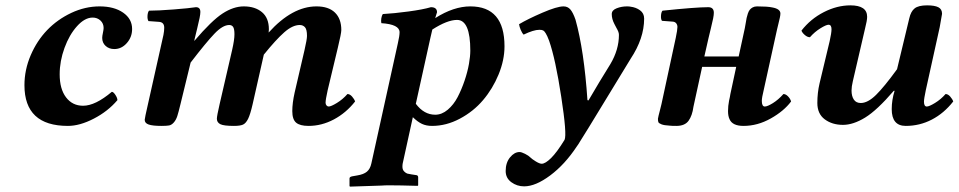

<svg xmlns="http://www.w3.org/2000/svg" viewBox="-20 -463 3600 721"><path d="M420.9 -86.9Q385.3 -44.9 332.5 -17.6Q279.8 9.8 234.9 9.8Q71.8 9.8 71.8 -143.1Q71.8 -200.7 95.2 -255.4Q118.7 -310.1 157.2 -350.1Q195.8 -390.1 247.8 -414.6Q299.8 -439 354 -439Q408.7 -439 442.4 -415.5Q476.1 -392.1 476.1 -354Q476.1 -323.7 456.3 -301.3Q436.5 -278.8 409.2 -278.8Q389.6 -278.8 376.7 -290.5Q363.8 -302.2 363.8 -320.8Q363.8 -327.6 366.5 -339.8Q369.1 -352.1 369.1 -357.9Q369.1 -375 357.2 -386Q345.2 -397 328.1 -397Q298.3 -397 269.3 -364.7Q240.2 -332.5 222.2 -283Q204.1 -233.4 204.1 -184.1Q204.1 -128.9 228 -97.4Q252 -65.9 292 -65.9Q337.9 -65.9 399.9 -118.2Q405.8 -118.2 413.3 -106.7Q420.9 -95.2 420.9 -86.9Z M711.4 -318.8 709.5 -310.1H710.4Q774.9 -385.7 815.9 -412.4Q856.9 -439 895.5 -439Q938 -439 963.9 -417.2Q989.7 -395.5 989.7 -353Q989.7 -346.7 988.8 -340.8Q1077.6 -439 1168.5 -439Q1213.9 -439 1237.8 -415.8Q1261.7 -392.6 1261.7 -350.1Q1261.7 -337.9 1248.5 -283.2L1210.4 -124Q1202.6 -88.9 1202.6 -77.1Q1202.6 -71.3 1206.1 -67.1Q1209.5 -63 1214.4 -63Q1223.1 -63 1245.1 -76.4Q1267.1 -89.8 1284.7 -109.9Q1293.9 -109.9 1302.2 -100.3Q1310.5 -90.8 1313.5 -82Q1279.8 -39.1 1233.9 -14.6Q1188 9.8 1138.7 9.8Q1106.4 9.8 1092 -2.4Q1077.6 -14.6 1077.6 -45.9Q1077.6 -75.7 1086.4 -115.2L1123.5 -274.9Q1132.8 -315.4 1132.8 -328.1Q1132.8 -352.5 1125.2 -360.8Q1117.7 -369.1 1105.5 -369.1Q1078.6 -369.1 1047.4 -341.6Q1016.1 -314 970.7 -257.8L928.7 -71.8Q919.9 -33.2 911.6 -16.6Q903.3 0 892.6 4.9Q881.8 9.8 858.4 9.8Q819.8 9.8 807.1 3.2Q794.4 -3.4 794.4 -17.1Q794.4 -27.3 804.7 -71.8L851.6 -274.9Q860.4 -313.5 860.4 -334Q860.4 -354.5 855.5 -361.8Q850.6 -369.1 840.8 -369.1Q816.4 -369.1 785.2 -336.4Q753.9 -303.7 695.8 -228L657.7 -71.8Q650.4 -41.5 645.8 -27.1Q641.1 -12.7 632.8 -3.2Q624.5 6.3 615 8.1Q605.5 9.8 586.4 9.8Q553.2 9.8 538.3 4.6Q523.4 -0.5 523.4 -13.2Q523.4 -18.6 535.6 -71.8L593.8 -332Q596.7 -346.7 596.7 -358.9Q596.7 -379.4 577.6 -380.9L537.6 -383.8Q533.2 -390.1 533.9 -403.6Q534.7 -417 539.6 -422.9Q573.2 -422.9 632.1 -427.5Q690.9 -432.1 715.8 -436Q732.4 -436 732.4 -418Q732.4 -410.2 729.5 -395.5Q726.6 -380.9 720.5 -356.2Q714.4 -331.5 711.4 -318.8Z M1603.5 -352.1Q1601.6 -342.3 1596.2 -320.8L1541.5 -73.2Q1572.3 -32.2 1614.3 -32.2Q1639.2 -32.2 1661.4 -51Q1683.6 -69.8 1698.5 -98.4Q1713.4 -127 1724.6 -160.2Q1735.8 -193.4 1741 -222.9Q1746.1 -252.4 1746.1 -272.9Q1746.1 -388.2 1696.3 -388.2Q1659.7 -388.2 1603.5 -352.1ZM1530.3 -22.9 1492.2 150.9Q1491.2 155.8 1491.2 163.1Q1491.2 174.3 1497.8 180.9Q1504.4 187.5 1510 189Q1515.6 190.4 1525.4 191.9L1544.4 194.8Q1550.3 196.3 1550.3 203.1V232.9L1548.3 234.9Q1480.5 232.9 1441.4 232.9Q1424.3 232.9 1412.1 233.9L1294.4 237.8L1292.5 235.8V207Q1292.5 201.2 1302.2 199.2L1321.3 195.8Q1345.7 191.9 1357.9 181.6Q1370.1 171.4 1374.5 150.9L1474.1 -300.8Q1480.5 -328.6 1480.5 -341.8Q1480.5 -371.6 1412.1 -376Q1410.2 -383.3 1411.9 -394Q1413.6 -404.8 1417.5 -410.2Q1460 -412.6 1514.2 -419.9Q1568.4 -427.2 1598.1 -436Q1621.1 -436 1621.1 -417Q1620.1 -412.6 1617.4 -405Q1614.7 -397.5 1614.3 -395Q1683.6 -439 1746.1 -439Q1874.5 -439 1874.5 -289.1Q1874.5 -237.3 1852.3 -183.3Q1830.1 -129.4 1793.9 -86.9Q1757.8 -44.4 1706.8 -17.3Q1655.8 9.8 1602.5 9.8Q1580.6 9.8 1564.5 2.2Q1548.3 -5.4 1530.3 -22.9Z M2029.3 -337.9Q2024.4 -346.2 2019.8 -348.6Q2015.1 -351.1 2005.4 -351.1Q1983.9 -351.1 1946.3 -333Q1940.4 -338.9 1935.3 -351.1Q1930.2 -363.3 1929.2 -372.1Q1961.9 -391.6 2016.8 -415.3Q2071.8 -439 2096.2 -439Q2111.8 -439 2121.8 -427.5Q2131.8 -416 2141.1 -389.2Q2173.3 -273.9 2186 -86.9L2189.9 -85.9Q2230 -154.8 2272 -222.2Q2304.2 -276.4 2304.2 -332Q2304.2 -337.9 2301.8 -344.2Q2299.3 -350.6 2294.2 -359.4Q2289.1 -368.2 2287.1 -373Q2277.3 -391.6 2277.3 -410.2Q2277.3 -424.8 2295.7 -431.9Q2314 -439 2334 -439Q2343.3 -439 2347.2 -438Q2368.2 -435.5 2383.5 -424.3Q2398.9 -413.1 2398.9 -393.1Q2398.9 -318.8 2348.1 -242.2Q2322.3 -199.7 2270.3 -114.5Q2218.3 -29.3 2192.4 13.2L2157.2 69.8Q2156.7 70.8 2152.6 77.4Q2148.4 84 2146 86.9Q2101.1 154.8 2046.1 195.8Q1991.2 236.8 1948.2 236.8Q1921.4 236.8 1900.1 221.2Q1878.9 205.6 1878.9 179.2Q1878.9 147.9 1895.3 127.9Q1911.6 107.9 1931.2 107.9Q1938 107.9 1951.7 114.7Q1965.3 121.6 1971.2 127.9Q1977.5 134.3 1991.9 143.1Q2006.3 151.9 2014.2 151.9Q2027.8 151.9 2049.6 130.4Q2071.3 108.9 2100.1 62Q2109.4 42.5 2087.6 -99.6Q2065.9 -241.7 2042 -310.1Q2034.7 -329.6 2029.3 -337.9Z M2463.9 -71.8 2517.6 -320.8Q2523.9 -351.1 2523.9 -361.8Q2523.9 -369.6 2519.3 -375.5Q2514.6 -381.3 2505.9 -381.8L2465.8 -384.8Q2461.4 -391.1 2462.2 -404.1Q2462.9 -417 2467.8 -422.9Q2593.3 -436 2639.6 -436Q2660.6 -436 2660.6 -415Q2660.6 -407.2 2658 -393.8Q2655.3 -380.4 2649.2 -355.5Q2643.1 -330.6 2640.6 -319.8L2625 -251H2753.9L2776.9 -356.9Q2778.3 -363.3 2780.3 -376Q2782.2 -388.7 2783.7 -395.5Q2785.2 -402.3 2788.3 -411.9Q2791.5 -421.4 2795.7 -426.5Q2799.8 -431.6 2806.6 -435.3Q2813.5 -439 2822.8 -439Q2862.3 -439 2879.9 -435.1Q2910.6 -429.7 2910.6 -412.1Q2910.6 -406.7 2908.4 -396.2Q2906.2 -385.7 2902.6 -371.6Q2898.9 -357.4 2897.9 -352.1L2847.7 -124Q2840.8 -96.2 2840.8 -84Q2840.8 -63 2852.1 -63Q2861.8 -63 2882.3 -75.7Q2902.8 -88.4 2921.9 -109.9Q2930.7 -109.9 2939.2 -101.1Q2947.8 -92.3 2950.7 -82Q2923.8 -45.9 2874.3 -18.1Q2824.7 9.8 2772 9.8Q2730.5 9.8 2719.7 -15.1Q2713.9 -26.9 2713.9 -45.9Q2713.9 -64.9 2717.8 -85Q2721.2 -99.1 2722.7 -109.9L2744.6 -211.9H2616.7L2584 -62Q2579.6 -28.8 2565.7 -9.5Q2551.8 9.8 2520 9.8Q2501.5 9.8 2494.6 8.8Q2474.1 7.8 2464.1 3.9Q2454.1 0 2452.4 -4.2Q2450.7 -8.3 2450.7 -17.1Q2450.7 -19 2453.1 -28.8Q2455.6 -38.6 2459 -52Q2462.4 -65.4 2463.9 -71.8Z M3339.4 -122.1H3336.4Q3273.4 -48.8 3228.8 -21.5Q3184.1 5.9 3145.5 5.9Q3105 5.9 3077.1 -14.9Q3049.3 -35.6 3049.3 -76.2Q3049.3 -114.7 3057.6 -149.9L3095.7 -309.1Q3102.5 -339.8 3102.5 -353Q3102.5 -370.1 3091.3 -370.1Q3082.5 -370.1 3060.8 -356.7Q3039.1 -343.3 3021.5 -323.2Q3011.7 -323.2 3002 -331.8Q2992.2 -340.3 2989.7 -348.1Q3023.9 -392.1 3073.7 -417.5Q3123.5 -442.9 3173.3 -442.9Q3236.3 -442.9 3236.3 -399.9Q3236.3 -386.2 3228.5 -356L3182.6 -158.2Q3177.7 -137.7 3177.7 -123Q3177.7 -102.1 3186.3 -89.1Q3194.8 -76.2 3212.4 -76.2Q3238.8 -76.2 3269.8 -106.7Q3300.8 -137.2 3348.6 -203.1L3394.5 -394Q3400.4 -420.4 3414.8 -431.6Q3429.2 -442.9 3461.4 -442.9Q3489.7 -442.9 3503.7 -435.8Q3517.6 -428.7 3517.6 -411.1Q3517.6 -409.2 3508.8 -360.8L3456.5 -124Q3449.7 -91.8 3449.7 -81.1Q3449.7 -63 3460.4 -63Q3469.2 -63 3491.2 -76.4Q3513.2 -89.8 3530.8 -109.9Q3540 -109.9 3548.3 -100.3Q3556.6 -90.8 3559.6 -82Q3524.9 -37.6 3479.2 -13.9Q3433.6 9.8 3381.3 9.8Q3328.6 9.8 3328.6 -53.2Q3328.6 -87.4 3339.4 -122.1Z"/></svg>

Font: Common Serif
Style: Bold Italic
Weight: 700
Italic angle: -12°
Designer: Philipp H. Poll, Khaled Hosny
Foundry: Stefan Peev, Context Ltd.
Version: Version 1.026